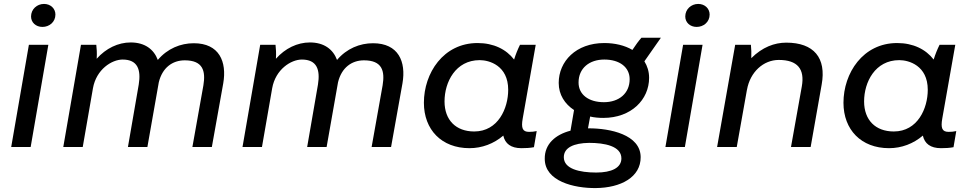

<svg xmlns="http://www.w3.org/2000/svg" viewBox="-20 -748 4940 977"><path d="M37 0H136L226 -520H127ZM196 -611C231 -611 262 -636 262 -674C262 -704 238 -728 204 -728C168 -728 138 -701 138 -664C138 -634 162 -611 196 -611Z M302 0H401L453 -299C470 -395 549 -445 604 -445C681 -445 698 -393 686 -318L631 0H730L788 -329C806 -404 858 -441 920 -441C1013 -441 1027 -387 1015 -314L959 0H1058L1116 -324C1135 -434 1096 -528 966 -528C899 -528 832 -501 783 -443C763 -497 717 -532 645 -532C581 -532 519 -502 472 -449C474 -478 472 -502 470 -520H392Z M1214 0H1313L1365 -299C1382 -395 1461 -445 1516 -445C1593 -445 1610 -393 1598 -318L1543 0H1642L1700 -329C1718 -404 1770 -441 1832 -441C1925 -441 1939 -387 1927 -314L1871 0H1970L2028 -324C2047 -434 2008 -528 1878 -528C1811 -528 1744 -501 1695 -443C1675 -497 1629 -532 1557 -532C1493 -532 1431 -502 1384 -449C1386 -478 1384 -502 1382 -520H1304Z M2633 6C2656 6 2676 5 2697 1L2711 -81C2698 -78 2686 -77 2672 -77C2639 -77 2631 -96 2640 -146L2706 -520H2626C2615 -498 2604 -471 2596 -445C2556 -497 2492 -529 2410 -529C2236 -529 2137 -376 2137 -225C2137 -88 2227 6 2369 6C2433 6 2493 -17 2541 -58C2550 -17 2580 6 2633 6ZM2421 -442C2469 -442 2566 -415 2566 -291C2566 -197 2515 -79 2393 -79C2300 -79 2242 -137 2242 -232C2242 -330 2298 -442 2421 -442Z M3050 -148C3192 -148 3283 -241 3283 -352C3283 -384 3274 -412 3259 -436L3343 -556H3244C3232 -543 3213 -517 3198 -494C3159 -517 3109 -529 3055 -529C2911 -529 2823 -436 2823 -326C2823 -266 2854 -219 2901 -188L2883 -83C2806 -63 2751 -15 2752 60C2752 175 2902 210 3011 209C3140 208 3241 153 3240 51C3239 -63 3084 -95 2977 -95H2972L2983 -155C3004 -150 3027 -148 3050 -148ZM3014 130C2928 130 2849 111 2849 52C2849 3 2900 -20 2978 -21C3056 -21 3142 -5 3142 58C3142 106 3092 130 3014 130ZM3053 -228C2975 -228 2924 -267 2924 -328C2924 -401 2979 -445 3055 -445C3133 -445 3184 -406 3184 -345C3184 -273 3130 -228 3053 -228Z M3366 0H3465L3555 -520H3456ZM3525 -611C3560 -611 3591 -636 3591 -674C3591 -704 3567 -728 3533 -728C3497 -728 3467 -701 3467 -664C3467 -634 3491 -611 3525 -611Z M3629 0H3729L3781 -292V-291C3797 -382 3865 -443 3943 -443C4038 -443 4076 -397 4060 -308L4005 0H4105L4161 -317C4186 -454 4121 -531 3981 -531C3921 -531 3859 -508 3803 -452C3804 -476 3803 -501 3801 -520H3721Z M4768 6C4791 6 4811 5 4832 1L4846 -81C4833 -78 4821 -77 4807 -77C4774 -77 4766 -96 4775 -146L4841 -520H4761C4750 -498 4739 -471 4731 -445C4691 -497 4627 -529 4545 -529C4371 -529 4272 -376 4272 -225C4272 -88 4362 6 4504 6C4568 6 4628 -17 4676 -58C4685 -17 4715 6 4768 6ZM4556 -442C4604 -442 4701 -415 4701 -291C4701 -197 4650 -79 4528 -79C4435 -79 4377 -137 4377 -232C4377 -330 4433 -442 4556 -442Z"/></svg>

Font: Fixel Display Medium
Style: Italic
Weight: 500
Italic angle: -10°
Designer: AlfaBravo + MacPaw
Foundry: Kyrylo Tkachov, Marchela Mozhyna, Serhii Makarenko, Maria Weinstein, Zakhar Kryvoshyya
Version: Version 1.210;Glyphs 3.2 (3217)